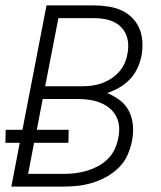

<svg xmlns="http://www.w3.org/2000/svg" viewBox="-25 -690 595 710"><path d="M17 0 48 -162H-5L-4 -210H58L147 -670H322Q348 -670 374.5 -666Q401 -662 423.5 -652Q446 -642 463.5 -624.5Q481 -607 490.5 -584.5Q500 -562 501.5 -535.5Q503 -509 498 -482Q493 -459 482.5 -436.5Q472 -414 454.5 -396Q437 -378 415 -365.5Q393 -353 371 -346Q396 -336 418 -319.5Q440 -303 452 -279Q464 -255 466.5 -226.5Q469 -198 463 -168Q458 -142 446.5 -116.5Q435 -91 414.5 -70.5Q394 -50 368.5 -36Q343 -22 316.5 -14Q290 -6 263.5 -3Q237 0 211 0ZM142 -371H276Q294 -371 312 -373Q330 -375 348 -381Q366 -387 383 -397.5Q400 -408 413.5 -422.5Q427 -437 435 -454.5Q443 -472 446 -490Q450 -509 449 -527.5Q448 -546 441 -562.5Q434 -579 421.5 -591Q409 -603 393.5 -610Q378 -617 359.5 -620Q341 -623 322 -623H191ZM79 -47H211Q232 -47 253 -49.5Q274 -52 294.5 -58Q315 -64 335.5 -74.5Q356 -85 372.5 -101Q389 -117 398.5 -137Q408 -157 412 -178Q417 -200 415.5 -221Q414 -242 404.5 -260Q395 -278 379.5 -290.5Q364 -303 345 -310.5Q326 -318 305 -321Q284 -324 262 -324H133L111 -210H229L228 -162H101Z"/></svg>

Font: Lode Dark Term
Style: Italic
Weight: 400
Italic angle: -11°
Monospace: yes
Designer: Belleve Invis
Foundry: Belleve Invis
Version: Version 29.2.0